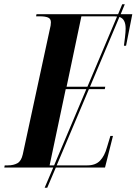

<svg xmlns="http://www.w3.org/2000/svg" viewBox="-54 -780 636 894"><path d="M-34 0 -32 -10H-17Q9 -10 27 -20Q45 -30 52 -61L178 -644Q183 -662 183 -676Q183 -693 169.5 -698.5Q156 -704 132 -704H114L116 -714H496L515 -760H527L508 -714H562L533 -567H523Q525 -581 528 -606.5Q531 -632 531 -647Q531 -692 502 -701L365 -376H436L434 -365H360L210 -10H353Q391 -10 412 -32Q433 -54 444 -94L460 -147H472L435 0H206L166 94H154L194 0ZM256 -376H353L491 -703Q486 -704 479 -704H325ZM177 -10H198L348 -365H252Z"/></svg>

Font: Noto Serif Display ExtraCondensed
Style: Bold Italic
Weight: 700
Width: 2
Italic angle: -12°
Designer: Monotype Design Team
Foundry: Monotype Imaging Inc.
Version: Version 2.009